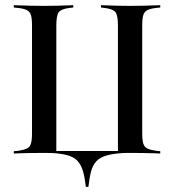

<svg xmlns="http://www.w3.org/2000/svg" viewBox="-20 -591 671 739"><path d="M103.2 -201.6V-492.7Q103.2 -519.4 99.2 -532.7Q95.2 -546 83.5 -552Q71.8 -558.1 49.2 -560.5L33.1 -562.1V-571Q44.4 -571 60.5 -570.2Q76.6 -569.4 97.2 -569Q117.7 -568.5 140.3 -568.5H149.2H158.9Q181.5 -568.5 200.8 -569Q220.2 -569.4 235.9 -570.2Q251.6 -571 262.1 -571V-562.1L247.6 -560.5Q215.3 -556.5 206 -544Q196.8 -531.5 196.8 -492.7V-201.6ZM433.9 -201.6V-492.7Q433.9 -531.5 424.6 -544Q415.3 -556.5 382.3 -560.5L368.5 -562.1V-571Q379 -571 394.8 -570.2Q410.5 -569.4 430.2 -569Q450 -568.5 471.8 -568.5H480.6H489.5Q513.7 -568.5 533.9 -569Q554 -569.4 570.2 -570.2Q586.3 -571 596.8 -571V-562.1L581.5 -560.5Q558.9 -558.1 547.2 -552Q535.5 -546 531.5 -532.7Q527.4 -519.4 527.4 -492.7V-201.6ZM140.3 -2.4Q117.7 -2.4 97.2 -2Q76.6 -1.6 60.5 -1.2Q44.4 -0.8 33.1 0V-8.9L49.2 -10.5Q71.8 -13.7 83.5 -19.4Q95.2 -25 99.2 -38.7Q103.2 -52.4 103.2 -78.2V-201.6H196.8V-9.7H433.9V-201.6H527.4V-78.2Q527.4 -52.4 531.5 -38.7Q535.5 -25 547.2 -19.4Q558.9 -13.7 581.5 -10.5L596.8 -8.9V0Q586.3 -0.8 570.2 -1.2Q554 -1.6 533.9 -2Q513.7 -2.4 489.5 -2.4H480.6Q460.5 -2.4 439.1 -2Q417.7 -1.6 396.4 -1.2Q375 -0.8 354.4 -0.4Q333.9 0 315.3 0Q298.4 0 277 -0.4Q255.6 -0.8 233.5 -1.2Q211.3 -1.6 189.5 -2Q167.7 -2.4 149.2 -2.4ZM310.5 128.2Q306.5 92.7 299.6 68.5Q292.7 44.4 279 29Q265.3 13.7 239.5 6.5Q213.7 -0.8 171 -2.4L175.8 -4.8L287.9 -1.6H342.7L455.6 -4.8L459.7 -2.4Q416.1 0 390.7 7.3Q365.3 14.5 351.2 29.4Q337.1 44.4 330.6 68.5Q324.2 92.7 320.2 128.2Z"/></svg>

Font: Playfair 144pt SemiCondensed Medium
Style: Regular
Weight: 500
Width: 4
Designer: Claus Eggers Sørensen
Foundry: Claus Eggers Sørensen
Version: Version 2.203